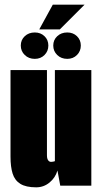

<svg xmlns="http://www.w3.org/2000/svg" viewBox="-20 -795 436 822"><path d="M135 7Q91 7 67 -8Q43 -23 34 -52Q25 -81 25 -124V-495H181V-130Q181 -121 183 -115Q185 -109 189 -105.5Q193 -102 198 -102Q201 -102 204 -102.5Q207 -103 210 -103.5Q213 -104 215 -105V-495H371V0H238L226 -65Q217 -34 192 -13.5Q167 7 135 7ZM129 -543Q103 -543 86 -559.5Q69 -576 69 -600Q69 -624 86 -640Q103 -656 129 -656Q154 -656 170.5 -640Q187 -624 187 -600Q187 -576 170.5 -559.5Q154 -543 129 -543ZM268 -543Q242 -543 225 -559.5Q208 -576 208 -600Q208 -624 225 -640Q242 -656 268 -656Q293 -656 309.5 -640Q326 -624 326 -600Q326 -576 309.5 -559.5Q293 -543 268 -543ZM148 -669 206 -775H342L236 -669Z"/></svg>

Font: Alumni Sans Thin Black
Style: Regular
Weight: 900
Version: Version 1.018